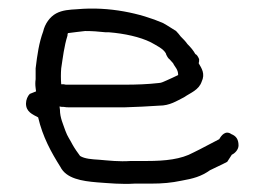

<svg xmlns="http://www.w3.org/2000/svg" viewBox="-20 -493 632 458"><path d="M42 -246C42 -226 58 -220 71 -213C82 -166 102 -130 124 -95C138 -67 175 -61 212 -58C240 -56 270 -53 301 -55H340C368 -55 389 -57 413 -62C441 -67 460 -72 481 -87C495 -94 509 -100 522 -107C526 -113 530 -119 533 -124C540 -127 549 -136 549 -146C549 -162 542 -169 532 -173C518 -183 508 -170 503 -161C483 -151 462 -139 441 -129C412 -113 374 -109 331 -109H292C264 -107 240 -110 216 -112C200 -113 182 -114 171 -121C165 -129 158 -139 153 -148C147 -160 141 -167 136 -181C131 -196 123 -212 123 -231L122 -239C125 -238 129 -238 132 -238C137 -237 141 -237 144 -237H278C306 -238 333 -239 360 -241C385 -241 401 -252 419 -261C435 -272 454 -278 461 -298C470 -317 461 -330 454 -342C455 -345 455 -348 455 -352C452 -359 449 -363 446 -364C441 -373 435 -380 427 -388C423 -394 417 -400 411 -406C408 -410 404 -415 400 -419C390 -425 380 -432 369 -438C316 -461 241 -478 164 -471C146 -470 129 -469 114 -461C99 -453 87 -436 83 -418C73 -391 69 -363 65 -330V-304C64 -297 64 -290 65 -283C65 -280 66 -278 66 -275L51 -269C46 -264 42 -255 42 -246ZM126 -292C125 -305 125 -318 126 -330C130 -356 133 -383 141 -408C141 -410 141 -412 142 -414C155 -416 168 -417 183 -419C199 -419 214 -418 232 -416H240C277 -413 314 -405 340 -392C352 -385 370 -377 376 -365V-364C379 -357 382 -353 385 -351C388 -348 390 -345 393 -342C397 -333 405 -328 405 -314C396 -310 387 -305 377 -301C372 -299 365 -295 359 -295C333 -292 305 -291 278 -291H139C138 -291 135 -291 132 -292Z"/></svg>

Font: Scribbler
Style: Regular
Weight: 400
Designer: Mew Too
Foundry: Cannot Into Space Fonts
Version: Version 1.001